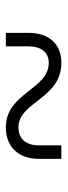

<svg xmlns="http://www.w3.org/2000/svg" viewBox="188 -672 225 640"><g transform="rotate(-90 300.0 -352.5)"><path d="M90 -260H135V-335C135 -378 157 -403 195 -403C280 -403 290 -260 410 -260C473 -260 510 -301 510 -370V-445H465V-370C465 -327 445 -302 410 -302C321 -302 310 -445 195 -445C130 -445 90 -403 90 -335Z"/></g></svg>

Font: JetBrains Mono Thin
Style: Regular
Weight: 100
Monospace: yes
Designer: Philipp Nurullin, Konstantin Bulenkov
Foundry: JetBrains
Version: Version 2.305